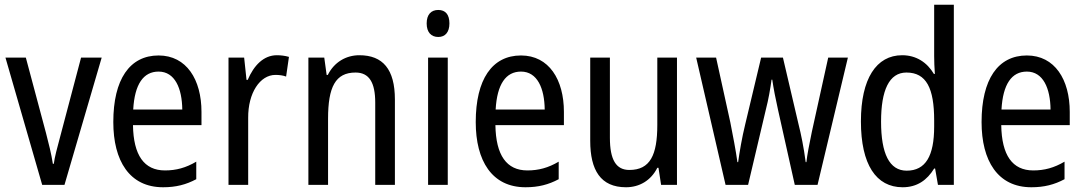

<svg xmlns="http://www.w3.org/2000/svg" viewBox="-20 -780 4576 810"><path d="M158 0H252L409 -537H322L234 -204C222 -160 210 -115 207 -89H203C197 -129 185 -177 174 -219L89 -537H3Z M649 -546C527 -546 458 -445 458 -265C458 -102 526 10 668 10C722 10 765 -1 808 -24V-98C764 -72 723 -61 676 -61C588 -61 543 -125 541 -252H830V-308C830 -444 767 -546 649 -546ZM649 -478C718 -478 748 -407 749 -318H542C548 -425 585 -478 649 -478Z M1148 -547C1092 -547 1051 -504 1025 -443H1020L1010 -537H944V0H1027V-282C1026 -388 1077 -464 1142 -464C1158 -464 1174 -462 1187 -457L1199 -540C1182 -545 1164 -547 1148 -547Z M1496 -547C1440 -547 1390 -518 1363 -464H1358L1348 -537H1281V0H1364V-279C1364 -413 1395 -474 1480 -474C1538 -474 1563 -431 1563 -347V0H1646V-360C1646 -488 1595 -547 1496 -547Z M1829 -738C1799 -738 1780 -719 1780 -681C1780 -644 1799 -624 1829 -624C1858 -624 1876 -644 1876 -681C1876 -719 1859 -738 1829 -738ZM1869 -537H1786V0H1869Z M2178 -546C2056 -546 1987 -445 1987 -265C1987 -102 2055 10 2197 10C2251 10 2294 -1 2337 -24V-98C2293 -72 2252 -61 2205 -61C2117 -61 2072 -125 2070 -252H2359V-308C2359 -444 2296 -546 2178 -546ZM2178 -478C2247 -478 2277 -407 2278 -318H2071C2077 -425 2114 -478 2178 -478Z M2836 -537H2753V-253C2753 -126 2723 -63 2635 -63C2579 -63 2553 -106 2553 -199V-537H2470V-186C2470 -62 2514 10 2621 10C2677 10 2726 -18 2753 -72H2758L2769 0H2836Z M3262 -318 3333 0H3429L3557 -537H3474L3405 -224C3394 -172 3385 -124 3382 -96H3379C3371 -158 3359 -216 3349 -255L3283 -537H3191L3124 -256C3110 -199 3100 -139 3094 -96H3091C3084 -147 3072 -208 3061 -264L3001 -537H2917L3041 0H3136L3211 -318C3222 -360 3230 -407 3235 -444H3238C3243 -409 3252 -362 3262 -318Z M3788 10C3849 10 3891 -20 3921 -69H3925L3937 0H4004V-760H3921V-543C3921 -523 3922 -494 3924 -468H3920C3891 -517 3845 -547 3786 -547C3677 -547 3612 -448 3612 -268C3612 -86 3676 10 3788 10ZM3805 -60C3732 -60 3697 -132 3697 -267C3697 -399 3731 -474 3804 -474C3888 -474 3921 -408 3921 -272V-246C3921 -122 3885 -60 3805 -60Z M4312 -546C4190 -546 4121 -445 4121 -265C4121 -102 4189 10 4331 10C4385 10 4428 -1 4471 -24V-98C4427 -72 4386 -61 4339 -61C4251 -61 4206 -125 4204 -252H4493V-308C4493 -444 4430 -546 4312 -546ZM4312 -478C4381 -478 4411 -407 4412 -318H4205C4211 -425 4248 -478 4312 -478Z"/></svg>

Font: Noto Sans Sinhala Condensed
Style: Regular
Weight: 400
Width: 3
Designer: Jelle Bosma - Monotype Design Team
Foundry: Monotype Imaging Inc.
Version: Version 2.006